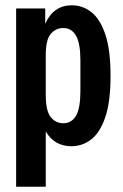

<svg xmlns="http://www.w3.org/2000/svg" viewBox="-20 -541 465 726"><path d="M41 165V-509H151V-451Q182 -521 252 -521Q292 -521 325 -495.5Q358 -470 378 -411.5Q398 -353 398 -254Q398 -156 378 -97.5Q358 -39 324.5 -13.5Q291 12 250 12Q219 12 194.5 -1.5Q170 -15 153 -44V165ZM153 -183Q153 -121 172 -98Q191 -75 219 -75Q251 -75 267.5 -103.5Q284 -132 284 -196V-313Q284 -377 267.5 -406Q251 -435 219 -435Q191 -435 172 -413Q153 -391 153 -332Z"/></svg>

Font: Special Gothic Condensed Medium
Style: Regular
Weight: 500
Width: 3
Designer: Alistair McCready
Foundry: Monolith
Version: Version 1.000; ttfautohint (v1.8.4.7-5d5b)